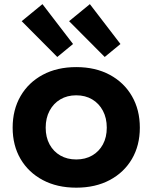

<svg xmlns="http://www.w3.org/2000/svg" viewBox="-20 -882 726 914"><path d="M343 11.4Q251.7 11.4 183.6 -24.9Q115.5 -61.1 77.8 -125.4Q40.2 -189.7 40.2 -274.2Q40.2 -359.4 77.8 -424.4Q115.5 -489.5 183.5 -526Q251.6 -562.6 342.9 -562.6Q434.2 -562.6 502.3 -526Q570.3 -489.5 608 -424.4Q645.7 -359.4 645.7 -274.2Q645.7 -189.7 608.1 -125.4Q570.5 -61.1 502.5 -24.9Q434.4 11.4 343 11.4ZM342.9 -122.9Q386.1 -122.9 418.8 -141.8Q451.5 -160.6 469.9 -194.6Q488.3 -228.6 488.3 -274.3Q488.3 -320 469.9 -354.7Q451.5 -389.5 418.8 -408.9Q386.1 -428.3 342.9 -428.3Q299.8 -428.3 267.1 -408.9Q234.4 -389.5 216 -354.7Q197.5 -320 197.5 -274.3Q197.5 -228.6 216 -194.6Q234.4 -160.6 267.1 -141.8Q299.8 -122.9 342.9 -122.9ZM407.8 -862.3 308.9 -781.2 478.5 -610.8 553.4 -672.5ZM182.1 -862.3 83.2 -781.2 252.7 -610.8 327.7 -672.5Z"/></svg>

Font: Hepta Slab ExtraLight
Style: Regular
Weight: 200
Designer: Michael LaGattuta
Foundry: Michael LaGattuta
Version: Version 1.100